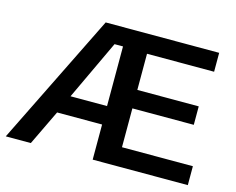

<svg xmlns="http://www.w3.org/2000/svg" viewBox="-96 -830 1193 972"><g transform="rotate(15 500.0 -344.0)"><path d="M225.1 -184.1 136.7 0H5.4L344.7 -688H939.5V-588.9H587.9V-399.4H909.7V-302.7H587.9V-99.1H959.5V0H460.9V-184.1ZM269.5 -280.8H460.9V-593.3H416.5Z"/></g></svg>

Font: Arimo SemiBold
Style: Regular
Weight: 600
Designer: Steve Matteson
Foundry: Monotype Imaging Inc.
Version: Version 1.33